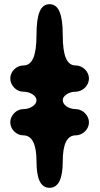

<svg xmlns="http://www.w3.org/2000/svg" viewBox="-20 -945 475 915"><path d="M154 -779C154 -679 134 -633 91 -633C58 -633 29 -604 29 -571C29 -538 58 -508 91 -508C124 -508 154 -489 154 -467C154 -445 124 -425 91 -425C58 -425 29 -395 29 -362C29 -329 58 -300 91 -300C133 -300 154 -258 154 -175C154 -92 174 -50 216 -50C258 -50 279 -92 279 -175C279 -258 299 -300 341 -300C374 -300 404 -329 404 -362C404 -395 374 -425 341 -425C308 -425 279 -445 279 -467C279 -489 308 -508 341 -508C374 -508 404 -538 404 -571C404 -604 374 -633 341 -633C298 -633 279 -679 279 -779C279 -879 259 -925 216 -925C173 -925 154 -879 154 -779Z"/></svg>

Font: Hussar Skorodowane
Style: Bold
Weight: 700
Foundry: Cannot Into Space Fonts
Version: Version 0.892